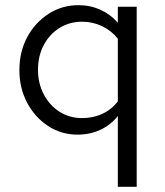

<svg xmlns="http://www.w3.org/2000/svg" viewBox="-20 -514 640 743"><path d="M280 7Q217 7 166 -26.5Q115 -60 85 -116.5Q55 -173 55 -243Q55 -314 85.5 -370.5Q116 -427 168 -460.5Q220 -494 284 -494Q329 -494 368 -476.5Q407 -459 436 -426V-488H509V209H436V-65Q408 -30 368 -11.5Q328 7 280 7ZM298 -57Q341 -57 377 -74Q413 -91 436 -122V-364Q412 -395 375.5 -412.5Q339 -430 298 -430Q249 -430 210.5 -406Q172 -382 149.5 -340Q127 -298 127 -244Q127 -191 149.5 -148.5Q172 -106 210.5 -81.5Q249 -57 298 -57Z"/></svg>

Font: Red Hat Mono
Style: Regular
Weight: 300
Monospace: yes
Designer: Pentagram, MCKL
Foundry: Pentagram, MCKL
Version: Version 1.023